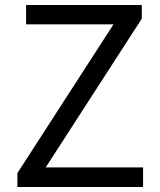

<svg xmlns="http://www.w3.org/2000/svg" viewBox="-20 -753 643 773"><path d="M50 0H556V-79H164L551 -678V-733H85V-655H437L50 -56Z"/></svg>

Font: Noto Sans CJK HK
Style: Regular
Weight: 400
Designer: Ryoko NISHIZUKA 西塚涼子 (kana, bopomofo & ideographs); Paul D. Hunt (Latin, Greek & Cyrillic); Sandoll Communications 산돌커뮤니
Foundry: Adobe
Version: Version 2.004;hotconv 1.0.118;makeotfexe 2.5.65603